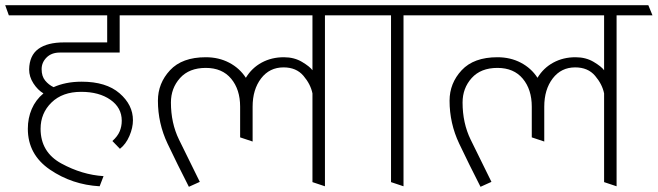

<svg xmlns="http://www.w3.org/2000/svg" viewBox="-31 -700 2528 738"><path d="M437 -236Q437 -286 393.5 -316.5Q350 -347 281 -347Q209 -347 167 -306Q125 -265 125 -205Q125 -115 205 -71.5Q285 -28 367 -23L352 16Q246 10 161 -48Q76 -106 76 -205Q76 -246 91 -281Q106 -316 136 -341Q114 -354 97.5 -379.5Q81 -405 81 -433Q82 -487 116.5 -512Q151 -537 215 -537H381V-641H3L-11 -680H521L537 -641H429V-498H199Q167 -498 148 -479Q129 -460 129 -434Q129 -407 142.5 -390.5Q156 -374 175 -365Q197 -375 224 -380.5Q251 -386 283 -386Q377 -386 428.5 -341.5Q480 -297 480 -238Q480 -209 466.5 -177.5Q453 -146 430 -128L401 -158Q421 -176 429 -195Q437 -214 437 -236Z M1170 0V-341Q1163 -376 1135.5 -408.5Q1108 -441 1059 -441Q1005 -441 972.5 -398.5Q940 -356 940 -290V-156L892 -172V-290Q892 -356 857.5 -397.5Q823 -439 760 -439Q696 -439 661 -400Q626 -361 626 -306Q626 -227 657 -163.5Q688 -100 737 -1L695 18Q650 -70 613 -148Q576 -226 576 -313Q576 -380 622.5 -430Q669 -480 760 -480Q810 -480 850 -459Q890 -438 914 -401Q937 -439 975 -459.5Q1013 -480 1060 -480Q1100 -480 1130 -462Q1160 -444 1170 -430V-641H529L515 -680H1340L1356 -641H1218V16Z M1472 0V-641H1348L1334 -680H1642L1658 -641H1520V16Z M2291 0V-341Q2284 -376 2256.5 -408.5Q2229 -441 2180 -441Q2126 -441 2093.5 -398.5Q2061 -356 2061 -290V-156L2013 -172V-290Q2013 -356 1978.5 -397.5Q1944 -439 1881 -439Q1817 -439 1782 -400Q1747 -361 1747 -306Q1747 -227 1778 -163.5Q1809 -100 1858 -1L1816 18Q1771 -70 1734 -148Q1697 -226 1697 -313Q1697 -380 1743.5 -430Q1790 -480 1881 -480Q1931 -480 1971 -459Q2011 -438 2035 -401Q2058 -439 2096 -459.5Q2134 -480 2181 -480Q2221 -480 2251 -462Q2281 -444 2291 -430V-641H1650L1636 -680H2461L2477 -641H2339V16Z"/></svg>

Font: Palanquin Thin
Style: Regular
Weight: 250
Designer: Pria Ravichandran
Version: Version 1.001